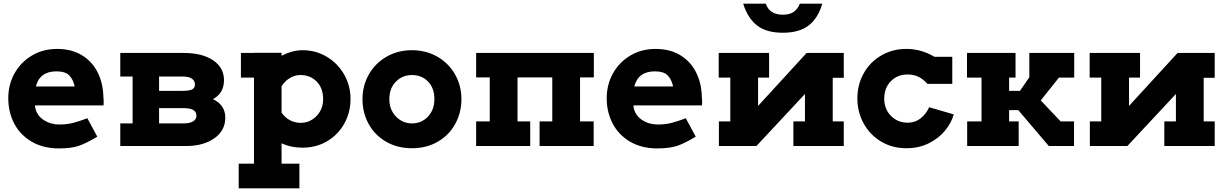

<svg xmlns="http://www.w3.org/2000/svg" viewBox="-20 -794 6670 1044"><path d="M544 -242 543 -221H170L172 -206Q182 -164 219 -140.5Q256 -117 303 -117Q343 -117 376.5 -125.5Q410 -134 455 -151L509 -51Q448 -14 407 -0.5Q366 13 300 13Q215 13 152.5 -23.5Q90 -60 57.5 -122Q25 -184 25 -260Q25 -334 59 -395Q93 -456 153.5 -492Q214 -528 291 -528Q368 -528 424 -494.5Q480 -461 510 -402.5Q540 -344 542 -270Q544 -252 544 -242ZM386 -324Q378 -362 356.5 -384Q335 -406 287 -406Q196 -406 175 -324Z M1205 -154Q1205 -84 1145.5 -42Q1086 0 991 0H634V-123H701V-378H634V-506H980Q1080 -506 1139 -466Q1198 -426 1198 -358Q1198 -287 1138 -255Q1205 -223 1205 -154ZM845 -378V-300H973Q1008 -300 1024 -307.5Q1040 -315 1040 -335Q1040 -355 1023 -366.5Q1006 -378 973 -378ZM1048 -165Q1048 -206 980 -206H845V-123H980Q1010 -123 1029 -133.5Q1048 -144 1048 -165Z M1886 -256Q1886 -183 1852.5 -122.5Q1819 -62 1759.5 -26.5Q1700 9 1625 9Q1562 9 1511 -15V96H1608V230H1278V96H1361V-372H1290V-506H1361V-507H1511V-491Q1571 -521 1625 -521Q1698 -521 1757.5 -485Q1817 -449 1851.5 -388.5Q1886 -328 1886 -256ZM1737 -255Q1737 -315 1702 -350.5Q1667 -386 1614 -386Q1583 -386 1556.5 -370Q1530 -354 1511 -325V-182Q1527 -157 1554.5 -141.5Q1582 -126 1614 -126Q1665 -126 1701 -163Q1737 -200 1737 -255Z M1951 -255Q1951 -328 1985.5 -389Q2020 -450 2081.5 -485.5Q2143 -521 2220 -521Q2297 -521 2358.5 -485.5Q2420 -450 2454.5 -389Q2489 -328 2489 -255Q2489 -182 2455.5 -120.5Q2422 -59 2360.5 -23.5Q2299 12 2220 12Q2141 12 2079.5 -23.5Q2018 -59 1984.5 -120Q1951 -181 1951 -255ZM2342 -255Q2342 -315 2307.5 -350.5Q2273 -386 2220 -386Q2168 -386 2132.5 -350Q2097 -314 2097 -255Q2097 -198 2133 -160.5Q2169 -123 2220 -123Q2272 -123 2307 -160Q2342 -197 2342 -255Z M3209 -373H3134V-134H3208V0H2914V-134H2983V-373H2794V-134H2863V0H2569V-134H2643V-373H2569V-506H3209Z M3798 -242 3797 -221H3424L3426 -206Q3436 -164 3473 -140.5Q3510 -117 3557 -117Q3597 -117 3630.5 -125.5Q3664 -134 3709 -151L3763 -51Q3702 -14 3661 -0.5Q3620 13 3554 13Q3469 13 3406.5 -23.5Q3344 -60 3311.5 -122Q3279 -184 3279 -260Q3279 -334 3313 -395Q3347 -456 3407.5 -492Q3468 -528 3545 -528Q3622 -528 3678 -494.5Q3734 -461 3764 -402.5Q3794 -344 3796 -270Q3798 -252 3798 -242ZM3640 -324Q3632 -362 3610.5 -384Q3589 -406 3541 -406Q3450 -406 3429 -324Z M4021 -774H4144Q4164 -714 4237 -714Q4272 -714 4294.5 -728.5Q4317 -743 4329 -774H4451Q4429 -696 4377.5 -656Q4326 -616 4237 -616Q4147 -616 4096.5 -655.5Q4046 -695 4021 -774ZM4568 -371H4508V-134H4568V0H4294V-134H4357V-283L4093 0H3889V-134H3951V-372H3888V-506H4162V-372H4102V-218L4366 -506H4568Z M5166 -172Q5154 -128 5120.5 -86Q5087 -44 5032.5 -16Q4978 12 4908 12Q4832 12 4771.5 -24Q4711 -60 4676.5 -122Q4642 -184 4642 -259Q4642 -334 4676.5 -395.5Q4711 -457 4772 -492.5Q4833 -528 4908 -528Q4990 -528 5061 -485H5158V-338H5023Q5001 -363 4975 -376Q4949 -389 4915 -389Q4859 -389 4823.5 -352Q4788 -315 4788 -258Q4788 -201 4824.5 -164Q4861 -127 4915 -127Q4957 -127 4987.5 -152Q5018 -177 5032 -211Z M5821 -372H5738L5639 -248L5747 -134H5820V0H5683L5517 -195H5467V-134H5519V0H5239V-134H5317V-372H5238V-506H5502V-372H5467V-300H5526L5577 -374V-506H5821Z M6585 -371H6525V-134H6585V0H6311V-134H6374V-283L6110 0H5906V-134H5968V-372H5905V-506H6179V-372H6119V-218L6383 -506H6585Z"/></svg>

Font: Arvo
Style: Bold
Weight: 700
Designer: Anton Koovit (Cyrillic Expansion: Cyreal)
Foundry: Anton Koovit, Yassin Baggar
Version: Version 3.000